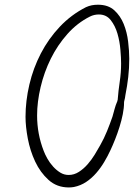

<svg xmlns="http://www.w3.org/2000/svg" viewBox="-20 -783 576 826"><path d="M536.1 -530.3Q536.1 -490.2 531.7 -451.7Q527.3 -413.1 519.5 -374Q518.6 -368.2 517.6 -361.3Q516.6 -354.5 514.6 -348.6Q514.6 -346.7 514.2 -346.2Q513.7 -345.7 513.7 -344.7V-341.8Q513.7 -319.3 508.3 -292Q502.9 -264.6 494.1 -236.8Q485.4 -209 475.1 -183.1Q464.8 -157.2 455.1 -136.7Q443.4 -111.3 428.2 -85.9Q413.1 -60.5 394 -38.6Q375 -16.6 351.1 -0.5Q327.1 15.6 297.9 21.5Q293 22.5 287.1 22.9Q281.2 23.4 276.4 23.4Q224.6 23.4 189 -8.8Q153.3 -41 131.3 -87.9Q109.4 -134.8 99.6 -187Q89.8 -239.3 89.8 -280.3Q89.8 -348.6 106.4 -419.4Q123 -490.2 155.8 -553.2Q188.5 -616.2 237.3 -668Q286.1 -719.7 349.6 -752Q362.3 -757.8 375 -760.3Q387.7 -762.7 401.4 -762.7Q445.3 -762.7 471.7 -738.8Q498 -714.8 512.2 -679.7Q526.4 -644.5 531.2 -604Q536.1 -563.5 536.1 -530.3ZM501 -509.8Q501 -533.2 498 -568.8Q495.1 -604.5 485.4 -638.2Q475.6 -671.9 456.5 -696.3Q437.5 -720.7 405.3 -720.7Q384.8 -720.7 367.2 -711.9Q312.5 -684.6 270 -636.7Q227.5 -588.9 198.7 -530.8Q169.9 -472.7 154.8 -408.7Q139.6 -344.7 139.6 -286.1Q139.6 -207 168 -133.8Q173.8 -118.2 184.1 -100.1Q194.3 -82 208.5 -66.4Q222.7 -50.8 239.3 -40.5Q255.9 -30.3 275.4 -30.3Q298.8 -30.3 319.3 -43.5Q339.8 -56.6 356.9 -76.2Q374 -95.7 387.7 -118.2Q401.4 -140.6 411.1 -158.2Q427.7 -187.5 440.4 -218.8Q453.1 -250 463.9 -281.2Q468.8 -297.9 473.1 -314.5Q477.5 -331.1 484.4 -346.7Q484.4 -347.7 484.9 -348.1Q485.4 -348.6 485.4 -349.6V-351.6L486.3 -353.5Q489.3 -392.6 495.1 -431.6Q501 -470.7 501 -509.8Z"/></svg>

Font: Calligraffiti
Style: Regular
Weight: 400
Designer: Dathan Boardman
Foundry: Open Window
Version: Version 1.000